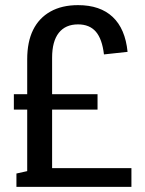

<svg xmlns="http://www.w3.org/2000/svg" viewBox="-20 -728 566 748"><path d="M86 -497Q86 -565 109 -611.5Q132 -658 176.5 -683Q221 -708 284 -708Q370 -708 419 -662Q468 -616 477 -526L385 -516Q378 -576 353.5 -604.5Q329 -633 284 -633Q235 -633 209 -600Q183 -567 183 -503V-6H86ZM44 -52 89 -62 163 -73H492V0H44ZM34 -361H360V-301H34Z"/></svg>

Font: Pathway Extreme Condensed Medium
Style: Regular
Weight: 500
Width: 3
Version: Version 1.001;gftools[0.9.26]